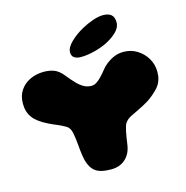

<svg xmlns="http://www.w3.org/2000/svg" viewBox="-117 -922 1013 1043"><g transform="rotate(-15 389.0 -400.5)"><path d="M381 10Q320.5 10 293 -11Q265.5 -32 254 -76Q252 -85 250.2 -94.8Q248.5 -104.5 247 -115.2Q245.5 -126 244.2 -138Q243 -150 242 -162.5Q238.5 -202.5 232.5 -233.5Q226.5 -264.5 206.5 -276Q181.5 -290.5 158.5 -299.8Q135.5 -309 113.5 -320Q86 -333.5 66.2 -348Q46.5 -362.5 34 -379Q21.5 -395.5 15.5 -415.2Q9.5 -435 9.5 -459Q9.5 -502.5 30.2 -533.2Q51 -564 86 -580.5Q121 -597 163.5 -597Q196 -597 221.5 -587Q247 -577 269.5 -549Q281 -535 293.5 -520.2Q306 -505.5 318.5 -493Q330 -482 342 -473.5Q354 -465 367.2 -460.5Q380.5 -456 394.5 -456Q410.5 -456 424.5 -465.2Q438.5 -474.5 451.5 -488Q467 -504 481.2 -522.2Q495.5 -540.5 510 -551.5Q533 -569.5 557 -579.5Q581 -589.5 610 -589.5Q652 -589.5 686 -568.2Q720 -547 740 -512.8Q760 -478.5 760 -438.5Q760 -428 758.8 -416.2Q757.5 -404.5 753.5 -392Q749.5 -379.5 741.8 -366.8Q734 -354 721 -341.5Q690 -311 662.2 -294.2Q634.5 -277.5 597.5 -260Q574.5 -249.5 561.2 -242.5Q548 -235.5 540.2 -228.8Q532.5 -222 525 -211Q522 -206 518.8 -195.5Q515.5 -185 512.2 -170Q509 -155 506 -136.2Q503 -117.5 500 -96.5Q493.5 -48 462.2 -19Q431 10 381 10ZM379 -622Q358 -622 343.5 -631.2Q329 -640.5 329 -662Q329 -688.5 359.5 -718.2Q390 -748 431.5 -771Q463 -788.5 495.8 -799.8Q528.5 -811 554 -811Q583.5 -811 599.5 -797.8Q615.5 -784.5 615.5 -754.5Q615.5 -724.5 588.2 -699Q561 -673.5 521.5 -655Q487.5 -639.5 449.5 -630.8Q411.5 -622 379 -622Z"/></g></svg>

Font: Gluten Black
Style: Regular
Weight: 900
Designer: Tyler Finck
Foundry: Etcetera Type Company
Version: Version 1.300